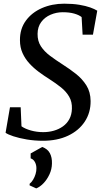

<svg xmlns="http://www.w3.org/2000/svg" viewBox="-20 -772 571 1068"><path d="M218.5 11Q172 11 129 3.8Q86 -3.5 54.2 -14Q22.5 -24.5 11 -33.5L35.5 -175.5H95L99.5 -69.5Q119 -55.5 151.8 -46.2Q184.5 -37 220.5 -37Q251.5 -37 279.5 -45Q307.5 -53 330 -69Q352.5 -85 365.8 -109.5Q379 -134 380 -167Q381.5 -205 365 -233.8Q348.5 -262.5 319.5 -285.8Q290.5 -309 254.5 -332Q225 -350.5 196.2 -371.8Q167.5 -393 143.8 -418.8Q120 -444.5 105.5 -476.5Q91 -508.5 91 -548.5Q90.5 -611.5 123.8 -657Q157 -702.5 213.2 -727Q269.5 -751.5 337 -751.5Q384.5 -751.5 420.8 -745.5Q457 -739.5 482 -730.5Q507 -721.5 521 -712.5L497 -579H439.5L434 -677Q419 -689 392.5 -696.5Q366 -704 329 -704Q293.5 -704 261.5 -690.2Q229.5 -676.5 209.5 -649.8Q189.5 -623 189 -584Q188.5 -543.5 207.5 -514.5Q226.5 -485.5 258.2 -461.8Q290 -438 327.5 -414Q366 -389.5 401.8 -361.5Q437.5 -333.5 460.5 -297Q483.5 -260.5 484 -210Q484.5 -145 451.2 -95Q418 -45 358.2 -17Q298.5 11 218.5 11ZM144.5 259 145 250Q156 241.5 164.5 227Q173 212.5 178 195.8Q183 179 182.5 163.5Q182.5 144.5 174 129Q165.5 113.5 150.5 109V81.5L215 45.5Q245 56.5 257.5 80.2Q270 104 269 137.5Q268.5 169.5 255 198.2Q241.5 227 221.8 247.5Q202 268 181.5 276Z"/></svg>

Font: Merriweather 36pt
Style: Italic
Weight: 400
Italic angle: -7.8°
Version: Version 2.101